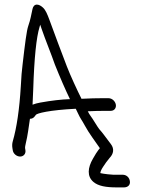

<svg xmlns="http://www.w3.org/2000/svg" viewBox="-20 -680 616 834"><path d="M90.4 -27.5 88.8 -37.5C88.6 -38.7 89.3 -48.4 93.1 -62.5C98.9 -84.4 105.8 -133.7 110.1 -164.1C124.8 -163.3 132.4 -176.4 134.7 -179.7L135.1 -180.2L135.4 -180.7C139.6 -187.9 194.4 -201.9 309.1 -207.6C311.8 -202.2 315.1 -195.3 318.1 -188.9C331.1 -160.9 333.4 -162.6 349.1 -133.5C366.9 -100.5 392.4 -67.5 413.8 -36.3C412.5 -34.6 409.9 -31.4 407.3 -28.3C401.1 -20.5 393.5 -8 383.6 9.4C361 48.3 357.1 86 386 110.4C406.8 128 439.9 134 486.7 134H518.7C534.8 134 547 123.9 544.1 106.5C542.9 99.3 539.7 91.5 532.7 85.9C526.3 80.6 518.8 79 512.1 79H472.1C466.4 79 432.7 76 415.9 72C415.9 72 416 70.9 416.1 69.7C416.5 65.2 420.2 56.1 427.9 44.5L441.1 25.1C443.6 21.4 449.1 14.4 456.5 5.5C473 -11.6 477.4 -33.3 461.8 -53.9L449 -70.9C437.4 -86.3 424.5 -104.3 410.8 -119.5C405.9 -124.8 381.7 -166.1 373 -177C368.9 -182.5 365.4 -188.6 361.4 -196.6C385.7 -197.8 412.6 -198.5 436.8 -198.5H460.8C478.5 -198.5 485.6 -213.2 483.1 -226C480.7 -238.9 468.4 -253.5 450.7 -253.5H427.7C400 -253.5 368.2 -252.7 334 -250.9C316.6 -285.3 285.2 -353 270.6 -391.1C242.6 -464.3 222.4 -518 195.1 -592.7C185.3 -619.4 177.5 -637.4 166.2 -647.4C158.1 -654.7 149.3 -660 140.2 -660C129.3 -660 123.3 -651 121.2 -641C114.1 -609.9 113.6 -599 102.6 -566.7C95.7 -546.7 88.8 -492.5 78.1 -400C74.8 -375.6 72.3 -343.9 70.4 -305.2C64.4 -205.2 52.6 -125.3 35.5 -66.4C32.7 -56.9 32.2 -46.7 34 -36.1L35.6 -26.5C38 -12 52.5 0 67.5 0C82.5 0 92.9 -12.5 90.4 -27.5ZM124.4 -293.2C128.6 -428.3 138.1 -518.8 151.8 -562.7C152.9 -566.3 153.8 -569.7 154.6 -572.8C155.9 -568.9 158.4 -561.6 160.5 -555.4C176.4 -508.7 204.2 -441.1 218 -400.6L218.2 -400.2L218.3 -399.8C241.9 -340.9 263.7 -290.9 283.9 -249.3C246.8 -248.2 203.2 -243.2 154.6 -234.4C141.6 -232 131.2 -229.2 121.4 -225.3C122.5 -241.4 123.5 -265.2 124.4 -293.2Z"/></svg>

Font: MewTooHand
Style: BdCondLta
Weight: 400
Designer: Mew Too, Robert Jablonski
Version: Version 0.77